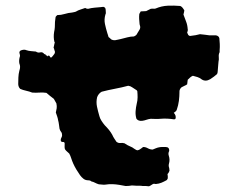

<svg xmlns="http://www.w3.org/2000/svg" viewBox="-20 -631 836 674"><path d="M751 -448Q747 -440 748 -431Q749 -422 747 -414Q746 -405 745.5 -396.5Q745 -388 744 -378Q744 -377 743.5 -375.5Q743 -374 742 -371Q732 -362 718 -353Q701 -343 687 -353Q681 -358 673 -360.5Q665 -363 657 -365Q652 -363 648 -359.5Q644 -356 639 -351Q638 -347 638 -343Q638 -339 637 -335Q633 -332 628 -330Q623 -328 618 -325Q612 -321 610 -312V-308Q610 -301 609.5 -293Q609 -285 608 -277Q607 -269 605 -261Q603 -253 600 -244Q597 -239 590 -235Q594 -231 596 -225.5Q598 -220 596 -214Q594 -212 591 -212Q579 -214 567 -214.5Q555 -215 543 -214Q534 -213 525.5 -213.5Q517 -214 509 -214Q501 -213 494 -210.5Q487 -208 480 -207Q466 -205 459 -214Q455 -227 456 -240.5Q457 -254 460 -267Q463 -278 463 -289.5Q463 -301 462 -311Q461 -313 460 -314Q459 -315 457 -316Q450 -320 444 -324.5Q438 -329 430 -330Q408 -324 384 -319.5Q360 -315 337 -309Q326 -303 321 -290Q317 -273 320.5 -256.5Q324 -240 329 -223Q331 -215 336.5 -206.5Q342 -198 348 -191Q356 -183 362.5 -175Q369 -167 374 -158Q377 -151 381 -145Q385 -139 389 -133Q396 -128 403 -129Q410 -130 417 -128Q427 -121 437 -117Q445 -114 451 -109Q459 -103 463.5 -103.5Q468 -104 476 -110Q479 -113 483 -115Q491 -115 499 -110.5Q507 -106 516 -106Q521 -108 527 -110.5Q533 -113 539 -114Q544 -115 549.5 -115Q555 -115 561 -115Q575 -115 574 -101Q574 -100 573 -99Q570 -92 572.5 -84.5Q575 -77 575 -70Q575 -63 573 -56Q571 -49 574 -41Q574 -39 574.5 -36.5Q575 -34 575 -32Q574 -29 572.5 -26Q571 -23 568 -20Q569 -16 569 -12.5Q569 -9 569 -5Q568 -3 567 -1Q566 1 564 2Q555 7 546.5 10.5Q538 14 527 15Q526 15 524 14.5Q522 14 520 14Q516 15 512 18Q508 21 503 23Q498 22 492.5 22Q487 22 481 22Q476 21 470 21Q464 21 459 21Q455 21 451 20.5Q447 20 443 20Q438 21 432.5 21.5Q427 22 421 22Q416 21 410 20Q404 19 399 18Q387 16 375 15.5Q363 15 351 17Q345 18 338.5 17Q332 16 327 16Q320 14 313.5 10.5Q307 7 301 6Q297 2 290 2Q280 2 273 -3.5Q266 -9 261 -16Q254 -26 248 -36Q242 -46 237 -57Q233 -66 230 -75.5Q227 -85 223 -92Q210 -103 208 -107.5Q206 -112 207 -128Q206 -133 201.5 -132.5Q197 -132 194 -135Q192 -141 195 -146.5Q198 -152 198 -156Q198 -164 194.5 -168Q191 -172 189 -179Q188 -185 187 -193.5Q186 -202 184 -209Q183 -216 180.5 -223Q178 -230 176 -236Q178 -244 179 -251Q180 -258 178 -268Q176 -272 173.5 -276Q171 -280 169 -284Q162 -289 155.5 -294.5Q149 -300 143 -305Q130 -307 118 -306Q106 -305 93 -306Q83 -310 71.5 -312.5Q60 -315 51 -319Q47 -323 45.5 -327.5Q44 -332 44 -336Q44 -347 44.5 -359Q45 -371 48 -383Q53 -397 48 -408Q46 -418 49 -430Q51 -434 50 -438Q49 -442 48 -446Q48 -453 56 -455Q66 -458 72 -455Q81 -452 89.5 -451.5Q98 -451 106 -450Q113 -445 120.5 -447Q128 -449 133 -444Q136 -440 138 -440.5Q140 -441 141 -437Q146 -436 146.5 -434Q147 -432 147 -432Q147 -432 147.5 -433.5Q148 -435 150 -436Q154 -436 155 -432.5Q156 -429 160 -429Q162 -431 164.5 -433.5Q167 -436 168 -438Q176 -446 171 -455Q170 -457 170 -459Q170 -461 168 -463Q169 -466 169.5 -470Q170 -474 171 -477Q171 -479 172 -481Q173 -483 171 -484Q167 -500 170 -519Q172 -527 172.5 -536Q173 -545 173 -554Q174 -558 174 -562Q174 -566 175 -570Q175 -572 177 -574Q179 -576 181 -578Q194 -578 207 -582Q220 -586 233 -587Q237 -588 240.5 -588.5Q244 -589 246 -590Q254 -595 262.5 -597.5Q271 -600 279 -603Q284 -600 289 -600Q300 -603 311.5 -604Q323 -605 334 -606Q336 -606 338 -606.5Q340 -607 343 -607Q351 -605 351 -596Q351 -592 351.5 -587.5Q352 -583 350 -580Q345 -563 348.5 -546.5Q352 -530 357 -514Q358 -511 359 -508Q360 -505 361 -501Q363 -500 365.5 -497.5Q368 -495 370 -493Q377 -489 385 -490Q390 -491 395 -492Q400 -493 404 -494Q416 -497 427.5 -500Q439 -503 450 -503Q455 -505 458 -508Q461 -511 462 -514Q465 -519 467.5 -523Q470 -527 471 -529Q473 -534 472 -538.5Q471 -543 470 -546Q469 -556 468.5 -564.5Q468 -573 469 -582Q470 -584 471.5 -586.5Q473 -589 474 -591Q479 -591 483.5 -591.5Q488 -592 493 -592L509 -600Q514 -601 518 -600.5Q522 -600 526 -601Q547 -610 569 -611Q591 -612 613 -610Q619 -607 621.5 -603Q624 -599 627 -595Q627 -591 624 -580Q628 -568 633 -556Q638 -544 639 -528Q640 -527 639 -523.5Q638 -520 637 -516Q638 -515 639 -512.5Q640 -510 641 -508Q645 -504 649 -505Q668 -507 682 -511Q692 -510 700 -509Q708 -508 715 -507H738Q748 -505 750 -497Q751 -487 751.5 -476.5Q752 -466 751 -455Z"/></svg>

Font: Darumadrop One
Style: Regular
Weight: 400
Version: Version 1.000